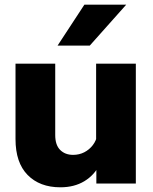

<svg xmlns="http://www.w3.org/2000/svg" viewBox="-20 -781 649 817"><path d="M558 0H390V-96L389 -124V-510H558ZM394 -208 428 -192Q428 -129 405 -82.5Q382 -36 339 -10Q296 16 237 16Q149 16 97.5 -36.5Q46 -89 46 -189V-510H215V-206Q215 -164 236 -143Q257 -122 291 -122Q317 -122 338.5 -133Q360 -144 375 -163.5Q390 -183 394 -208ZM517 -761 362 -587H225L339 -761Z"/></svg>

Font: Wix Madefor Display ExtraBold
Style: Regular
Weight: 800
Designer: Dalton Maag Ltd
Foundry: Dalton Maag Ltd
Version: Version 3.100